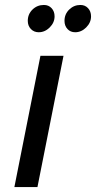

<svg xmlns="http://www.w3.org/2000/svg" viewBox="-20 -754 387 774"><path d="M236 -529 131 0H38L143 -529ZM200 -688Q200 -663 180.5 -643.5Q161 -624 136 -624Q117 -624 104.5 -637Q92 -650 92 -670Q92 -697 111 -715.5Q130 -734 157 -734Q176 -734 188 -721Q200 -708 200 -688ZM347 -688Q347 -663 327.5 -643.5Q308 -624 283 -624Q264 -624 252 -637Q240 -650 240 -670Q240 -697 259 -715.5Q278 -734 304 -734Q323 -734 335 -721Q347 -708 347 -688Z"/></svg>

Font: Gontserrat
Style: Italic
Weight: 400
Italic angle: -11.3°
Designer: Julieta Ulanovsky
Foundry: Julieta Ulanovsky
Version: Version 6.001